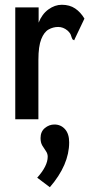

<svg xmlns="http://www.w3.org/2000/svg" viewBox="-20 -499 390 805"><path d="M44 -468H142V-404Q156 -440 183 -459.5Q210 -479 239 -479Q272 -479 295 -463.5Q318 -448 334 -421L295 -339L291 -330L284 -334Q280 -342 277.5 -351Q275 -360 263 -371Q245 -386 224 -386Q203 -386 184 -375.5Q165 -365 153 -335Q141 -305 141 -248V1H44ZM189 286 136 246Q180 197 180 158Q180 145 172.5 134.5Q165 124 157.5 111.5Q150 99 150 80Q150 53 168 38Q186 23 208 23Q235 23 252.5 42.5Q270 62 270 98Q270 192 189 286Z"/></svg>

Font: Inconsolata ExtraCondensed ExtraBold
Style: Regular
Weight: 800
Width: 2
Monospace: yes
Designer: Raph Levien, Cyreal, Brenton Simpson
Foundry: Raph Levien, Cyreal, Google
Version: Version 3.001; ttfautohint (v1.8.2.53-6de2)